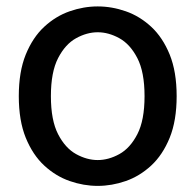

<svg xmlns="http://www.w3.org/2000/svg" viewBox="-20 -582 624 613"><path d="M292 11.5Q247 11.5 202.5 -4Q158 -19.5 121.2 -53.5Q84.5 -87.5 62.2 -142.2Q40 -197 40 -275Q40 -353 62.2 -407.8Q84.5 -462.5 121.2 -496.5Q158 -530.5 202.5 -546Q247 -561.5 292 -561.5Q337 -561.5 381.5 -546Q426 -530.5 462.8 -496.5Q499.5 -462.5 521.8 -407.8Q544 -353 544 -275Q544 -197 521.8 -142.2Q499.5 -87.5 462.8 -53.5Q426 -19.5 381.5 -4Q337 11.5 292 11.5ZM292 -71Q326.5 -71 361 -90Q395.5 -109 418.5 -153.5Q441.5 -198 441.5 -275Q441.5 -352 418.5 -396.5Q395.5 -441 361 -460Q326.5 -479 292 -479Q257.5 -479 223 -460Q188.5 -441 165.5 -396.5Q142.5 -352 142.5 -275Q142.5 -198 165.5 -153.5Q188.5 -109 223 -90Q257.5 -71 292 -71Z"/></svg>

Font: Junction Medium
Style: Regular
Weight: 500
Designer: Caroline Hadilaksono
Foundry: Caroline Hadilaksono, Tyler Finck, The League of Moveable Type
Version: Version 2.000; ttfautohint (v1.8.3)